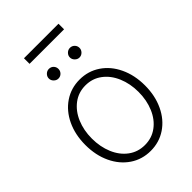

<svg xmlns="http://www.w3.org/2000/svg" viewBox="-246 -934 1045 1045"><g transform="rotate(-45 276.5 -411.5)"><path d="M46.9 -263.7Q46.9 -342.8 76.4 -405.3Q106 -467.8 158.2 -502.9Q210.4 -538.1 276.4 -538.1Q342.3 -538.1 394.5 -502.9Q446.8 -467.8 476.3 -405.3Q505.9 -342.8 505.9 -263.7Q505.9 -184.6 476.3 -122.1Q446.8 -59.6 394.5 -24.4Q342.3 10.7 276.4 10.7Q210.4 10.7 158.2 -24.4Q106 -59.6 76.4 -122.1Q46.9 -184.6 46.9 -263.7ZM456.1 -263.7Q456.1 -327.1 433.8 -379.6Q411.6 -432.1 370.8 -462.6Q330.1 -493.2 276.4 -493.2Q222.7 -493.2 181.9 -462.4Q141.1 -431.6 118.9 -379.4Q96.7 -327.1 96.7 -263.7Q96.7 -199.7 118.9 -147.2Q141.1 -94.7 181.9 -64.5Q222.7 -34.2 276.4 -34.2Q330.1 -34.2 370.8 -64.5Q411.6 -94.7 433.8 -147.2Q456.1 -199.7 456.1 -263.7ZM162.1 -660.2Q162.1 -675.3 173.3 -686.3Q184.6 -697.3 199.2 -697.3Q215.3 -697.3 225.8 -686.5Q236.3 -675.8 236.3 -660.2Q236.3 -645 225.6 -634Q214.8 -623 199.2 -623Q184.6 -623 173.3 -634.3Q162.1 -645.5 162.1 -660.2ZM324.2 -660.2Q324.2 -675.3 335.4 -686.3Q346.7 -697.3 361.3 -697.3Q377 -697.3 387.7 -686.5Q398.4 -675.8 398.4 -660.2Q398.4 -645.5 387.5 -634.3Q376.5 -623 361.3 -623Q346.7 -623 335.4 -634.3Q324.2 -645.5 324.2 -660.2ZM410.2 -791H144.5V-834H410.2Z"/></g></svg>

Font: Pretendard ExtraLight
Style: Regular
Weight: 200
Designer: Base glyphs from Inter by Rasmus Andersson; Hangeul glyphs from Noto Sans CJK(Source Han Sans) by Jang Soo-young and Kan
Foundry: Kil Hyung-jin
Version: Version 1.309